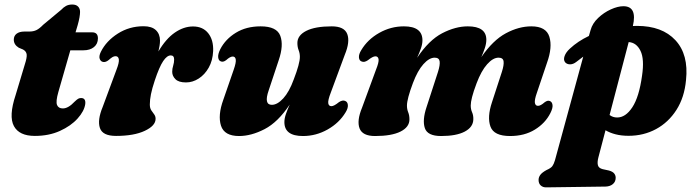

<svg xmlns="http://www.w3.org/2000/svg" viewBox="-20 -589 3077 849"><path d="M82 -370 63 -378Q41 -391.5 41 -413.5Q41 -430.5 53.5 -440Q66 -449.5 88 -449.5H109Q128 -449.5 141.2 -456Q154.5 -462.5 171 -479.5L251 -546Q260.5 -556.5 272 -562.8Q283.5 -569 299.5 -569Q316.5 -569 325.2 -560Q334 -551 334 -536.5Q334 -527 331.5 -512.2Q329 -497.5 323.5 -478L314 -446H387.5Q413 -446 413 -419.5Q413 -395 395.5 -380.8Q378 -366.5 348.5 -366.5H291L238 -182Q226 -140 232.2 -124.8Q238.5 -109.5 258 -109.5Q282 -109.5 310.5 -140Q320.5 -149.5 326 -152.5Q331.5 -155.5 338.5 -155.5Q360 -155.5 357 -129Q352.5 -97.5 323 -64.8Q293.5 -32 244.8 -10Q196 12 134 12Q65 12 41.5 -31.5Q18 -75 49 -168.5L90 -305Q99.5 -334 98 -348Q96.5 -362 82 -370Z M436.5 -315Q425.5 -316.5 421 -328.5Q416.5 -340.5 426 -360Q450 -408 501 -440.5Q552 -473 615 -473Q651 -473 669.2 -455.8Q687.5 -438.5 687.5 -409.5Q687.5 -398.5 685.5 -386.5Q683.5 -374.5 680.5 -361.5Q713.5 -417.5 753 -444.8Q792.5 -472 833.5 -472Q877 -472 900.8 -442Q924.5 -412 922.5 -363Q920.5 -321 903 -290Q885.5 -259 858.8 -241.8Q832 -224.5 802.5 -224.5Q770 -224.5 755.8 -238.8Q741.5 -253 741.5 -271.5Q741.5 -285.5 745.8 -298.8Q750 -312 750 -326Q750 -344 735 -344Q718.5 -344 701.5 -318.8Q684.5 -293.5 664.5 -233.5Q652.5 -197.5 647.5 -172.5Q642.5 -147.5 642.5 -127Q642.5 -111 649 -101.2Q655.5 -91.5 661.8 -83.2Q668 -75 668 -63.5Q668 -33 620.2 -10.5Q572.5 12 493 12Q433.5 12 421.8 -23Q410 -58 434 -116L495 -280.5Q507.5 -312.5 505.5 -326.5Q503.5 -340.5 491 -340.5Q484.5 -340.5 477.8 -336.8Q471 -333 460.5 -323.5Q447.5 -313 436.5 -315Z M1505.5 -143Q1517 -139 1518.2 -124.8Q1519.5 -110.5 1508 -92Q1480 -45.5 1428.8 -16.5Q1377.5 12.5 1319.5 12.5Q1237.5 12.5 1237.5 -49Q1237.5 -65.5 1244.5 -85.5Q1251.5 -105.5 1261 -126.5Q1209 -48.5 1150 -18Q1091 12.5 1037 12.5Q972 12.5 957.2 -33.2Q942.5 -79 967.5 -148L1013.5 -281Q1024.5 -312.5 1022.5 -325.8Q1020.5 -339 1009 -339Q997.5 -339 980 -323Q966 -312.5 955.5 -318Q946.5 -321.5 944.8 -335.2Q943 -349 954 -371.5Q977 -416 1023 -444.2Q1069 -472.5 1132.5 -472.5Q1204 -472.5 1219.5 -430.5Q1235 -388.5 1212.5 -323L1168 -189Q1146 -125.5 1182 -125.5Q1206.5 -125.5 1232.8 -154.2Q1259 -183 1279 -238Q1306 -308 1306 -337.5Q1306 -353.5 1300.5 -367.2Q1295 -381 1295 -399Q1295 -432.5 1334.2 -452.5Q1373.5 -472.5 1447 -472.5Q1502.5 -472.5 1515.5 -438.5Q1528.5 -404.5 1504.5 -346.5L1442.5 -179Q1429.5 -145.5 1431.5 -132.5Q1433.5 -119.5 1445.5 -119.5Q1457 -119.5 1479 -137.5Q1494.5 -147.5 1505.5 -143Z M1866 -115 1916.5 -270.5Q1926.5 -302 1924 -318Q1921.5 -334 1902 -334Q1878 -334 1852.2 -305.2Q1826.5 -276.5 1806 -222Q1779.5 -151.5 1779.5 -122Q1779.5 -106 1785 -92.5Q1790.5 -79 1790.5 -61Q1790.5 -27 1751 -7.2Q1711.5 12.5 1638.5 12.5Q1583 12.5 1570 -21.2Q1557 -55 1581 -113L1642.5 -280.5Q1656 -314 1654 -327Q1652 -340 1640 -340Q1628.5 -340 1606.5 -322.5Q1591 -312 1579.5 -317Q1568.5 -320.5 1567.2 -334.8Q1566 -349 1577.5 -367.5Q1605.5 -414.5 1656.8 -443.5Q1708 -472.5 1766 -472.5Q1848 -472.5 1848 -410.5Q1848 -394 1841 -374.2Q1834 -354.5 1824.5 -333.5Q1876.5 -411.5 1935.2 -442Q1994 -472.5 2048.5 -472.5Q2130.5 -472.5 2130.5 -413Q2130.5 -396.5 2124 -376.8Q2117.5 -357 2108.5 -336.5Q2159.5 -411 2216.8 -441.8Q2274 -472.5 2329.5 -472.5Q2395 -472.5 2409.2 -426.5Q2423.5 -380.5 2399 -312L2354 -178.5Q2343 -147.5 2345.2 -134.2Q2347.5 -121 2359 -121Q2370.5 -121 2388 -136.5Q2402 -147 2412 -142Q2421.5 -138 2423.2 -124.5Q2425 -111 2413.5 -88.5Q2391 -44 2345 -15.8Q2299 12.5 2235.5 12.5Q2164 12.5 2148.8 -29.2Q2133.5 -71 2155.5 -137L2199 -270.5Q2209 -301.5 2206.8 -317.8Q2204.5 -334 2184.5 -334Q2160 -334 2134 -304.8Q2108 -275.5 2087.5 -221Q2073.5 -184 2067.5 -160.2Q2061.5 -136.5 2061.5 -122.5Q2061.5 -106 2067.5 -92.5Q2073.5 -79 2073 -61.5Q2072.5 -27 2035.2 -7.2Q1998 12.5 1930.5 12.5Q1870 12.5 1858.5 -22.8Q1847 -58 1866 -115Z M2528 -315Q2514.5 -304.5 2500.8 -304.5Q2487 -304.5 2479 -313.5Q2470.5 -324 2476.5 -341Q2482.5 -358 2500 -374Q2535.5 -407 2584 -430L2591.5 -456Q2599.5 -485.5 2624.8 -509.5Q2650 -533.5 2681 -547.5Q2712 -561.5 2736.5 -561.5Q2798.5 -561.5 2778.5 -474Q2787.5 -474.5 2796.5 -474.5Q2908 -474.5 2966.8 -411Q3025.5 -347.5 3013.5 -235Q3006.5 -158.5 2971.2 -103.2Q2936 -48 2881 -18.2Q2826 11.5 2759.5 11.5Q2728 11.5 2702.5 5Q2677 -1.5 2657.5 -13L2626 107Q2620.5 128 2623.8 141.2Q2627 154.5 2645 159L2672.5 165Q2689 169.5 2695.8 178Q2702.5 186.5 2702.5 197Q2702.5 214.5 2690 225Q2677.5 235.5 2657.5 236L2396 239.5Q2381 240 2371.2 231.2Q2361.5 222.5 2361.5 206.5Q2361.5 195 2369 184.5Q2376.5 174 2396.5 163Q2416 154.5 2422.5 145.5Q2429 136.5 2434 119.5L2559 -338.5Q2543.5 -327.5 2528 -315ZM2708.5 -69.5Q2746 -69 2776 -114.5Q2806 -160 2819 -254Q2830 -328 2812.2 -364.2Q2794.5 -400.5 2760 -403L2675.5 -80.5Q2690 -69.5 2708.5 -69.5Z"/></svg>

Font: Fraunces 72pt Soft Black
Style: Italic
Weight: 900
Italic angle: -16°
Version: Version 1.000;[b76b70a41]